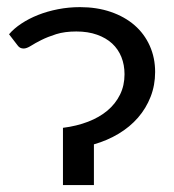

<svg xmlns="http://www.w3.org/2000/svg" viewBox="-20 -532 499 552"><path d="M6 -433.5Q20 -450 41.5 -464.2Q63 -478.5 89.5 -489Q116 -499.5 146.8 -505.5Q177.5 -511.5 210 -511.5Q258.5 -511.5 298.5 -497.8Q338.5 -484 366.8 -459.5Q395 -435 410.5 -400.5Q426 -366 426 -325Q426 -287 413 -253.8Q400 -220.5 376.8 -193.8Q353.5 -167 321 -147.5Q288.5 -128 250 -117V0H161V-164.5Q200.5 -169.5 233 -182Q265.5 -194.5 288.8 -214Q312 -233.5 325 -259.8Q338 -286 338 -318.5Q338 -345.5 329 -368Q320 -390.5 302.5 -406.8Q285 -423 259 -432.2Q233 -441.5 199.5 -441.5Q166 -441.5 141.5 -433.8Q117 -426 99 -417Q81 -408 68.8 -400.2Q56.5 -392.5 48 -392.5Q37 -392.5 31 -401Z"/></svg>

Font: Lato 2
Style: Regular
Weight: 400
Designer: Lukasz Dziedzic with Adam Twardoch and Botio Nikoltchev
Foundry: tyPoland Lukasz Dziedzic
Version: Version 2.015; 2015-08-06; http://www.latofonts.com/